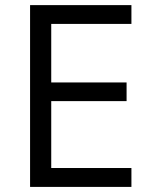

<svg xmlns="http://www.w3.org/2000/svg" viewBox="-20 -734 596 754"><path d="M496.1 0H98.1V-713.9H496.1V-640.1H181.2V-410.2H477.1V-336.9H181.2V-74.2H496.1Z"/></svg>

Font: f01972551
Style: Regular
Weight: 400
Foundry: Ascender Corporation
Version: Version 1.10